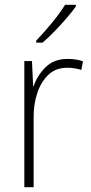

<svg xmlns="http://www.w3.org/2000/svg" viewBox="-20 -785 382 805"><path d="M263 -538Q299 -538 328 -528L321 -492Q307 -496 292.5 -498.5Q278 -501 262 -501Q215 -501 184 -472.5Q153 -444 136.5 -395.5Q120 -347 121 -288V0H82V-529H114L119 -424H121Q136 -468 171 -503Q206 -538 263 -538ZM298 -758Q282 -735 258 -707.5Q234 -680 208 -653Q182 -626 158 -606H132V-615Q164 -648 198 -689.5Q232 -731 253 -765H298Z"/></svg>

Font: Noto Sans Lao Looped SemiCondensed ExtraLight
Style: Regular
Weight: 200
Width: 4
Designer: Mark Frömberg, Ben Mitchell
Foundry: The Fontpad Ltd
Version: Version 1.002; ttfautohint (v1.8.4.7-5d5b)